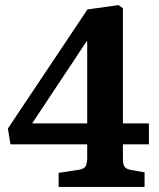

<svg xmlns="http://www.w3.org/2000/svg" viewBox="-20 -733 623 753"><path d="M210 0V-55L288 -67Q310 -70 316 -81.5Q322 -93 322 -114V-167H21L11 -229L323 -696L445 -713L462 -701V-249H564V-167H462V-109Q462 -88 469 -78.5Q476 -69 497 -66L547 -57V0ZM106 -249H322V-570H319Z"/></svg>

Font: Literata 18pt SemiBold
Style: Regular
Weight: 600
Designer: Latin by Veronika Burian and Jose Scaglione. Greek by Irene Vlachou. Cyrillic by Vera Evstafieva.
Foundry: TypeTogether
Version: Version 3.103;gftools[0.9.29]